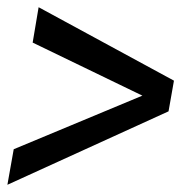

<svg xmlns="http://www.w3.org/2000/svg" viewBox="-30 -509 533 532"><path d="M-9.5 3 437 -200.5 452 -285.5 77 -489 60.5 -391 364.5 -244 8 -95.5Z"/></svg>

Font: Anybody Expanded
Style: Italic
Weight: 400
Width: 7
Italic angle: -10°
Version: Version 1.113;gftools[0.9.25]